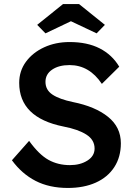

<svg xmlns="http://www.w3.org/2000/svg" viewBox="-20 -920 667 950"><path d="M316 10Q224 10 156 -25Q88 -60 39 -127L124 -223Q173 -155 220 -129Q267 -103 326 -103Q377 -103 412.5 -125.5Q448 -148 448 -185Q448 -228 407.5 -254Q367 -280 294 -294Q75 -338 75 -510Q75 -569 108.5 -614.5Q142 -660 198.5 -686Q255 -712 324 -712Q412 -712 473.5 -680.5Q535 -649 570 -590L484 -505Q422 -598 324 -598Q271 -598 238 -575.5Q205 -553 205 -515Q205 -475 239.5 -452Q274 -429 341 -415Q451 -393 514.5 -342Q578 -291 578 -211Q578 -143 545.5 -93Q513 -43 454 -16.5Q395 10 316 10ZM205 -755 164 -797 292 -900H371L499 -797L458 -755L331 -815Z"/></svg>

Font: Lexend Deca Medium
Style: Regular
Weight: 500
Designer: Bonnie Shaver-Troup, Thomas Jockin
Foundry: Lexend
Version: Version 1.008; ttfautohint (v1.8.4.7-5d5b)